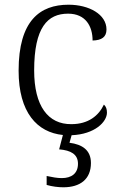

<svg xmlns="http://www.w3.org/2000/svg" viewBox="-20 -564 512 815"><path d="M249 231C320 231 366 197 366 128C366 73 329 49 275 42L284 10C383 6 434 -47 434 -86C434 -101 430 -112 421 -120C399 -73 355 -37 283 -37C184 -36 125 -114 125 -265C125 -448 182 -506 269 -506C344 -506 373 -452 373 -392C412 -393 432 -407 432 -439C432 -503 358 -544 271 -544C150 -544 59 -477 59 -264C59 -86 138 -2 247 9L231 70C281 74 311 91 311 131C311 172 284 192 242 192C222 192 202 188 178 183V221C202 228 228 231 249 231Z"/></svg>

Font: Noto Serif Georgian Light
Style: Regular
Weight: 300
Designer: Monotype Design Team, Akaki Razmadze
Foundry: Google LLC
Version: Version 2.003